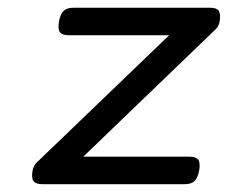

<svg xmlns="http://www.w3.org/2000/svg" viewBox="-20 -471 640 491"><path d="M452.6 0Q469.2 0 477.5 -8.1Q485.8 -16.1 489.3 -35.2Q492.7 -54.2 487.1 -62.3Q481.4 -70.3 464.8 -70.3H192.9L530.8 -395.5Q540 -403.8 542 -418Q544.4 -436.5 539.1 -443.8Q533.7 -451.2 517.1 -451.2H167.5Q150.9 -451.2 142.6 -443.1Q134.3 -435.1 130.9 -416Q127.4 -397 133.1 -388.9Q138.7 -380.9 155.3 -380.9H412.6L73.7 -55.2Q65.4 -47.4 63 -33.2Q60.1 -15.1 65.9 -7.6Q71.8 0 88.4 0Z"/></svg>

Font: Courier Prime Sans
Style: Regular
Weight: 300
Italic angle: -10°
Designer: Alan Dague-Greene
Foundry: Quote-Unquote Apps
Version: Version 3.23